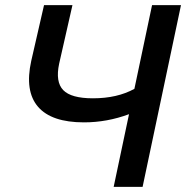

<svg xmlns="http://www.w3.org/2000/svg" viewBox="-20 -730 727 750"><path d="M574 -710H687L537 0H424L484 -284Q398 -252 308 -252Q181 -252 128.5 -313Q76 -374 102 -492L152 -710H263L211 -481Q196 -410 227 -378Q258 -346 343 -346Q438 -346 505 -383Z"/></svg>

Font: Raleway-v4020 SemiBold
Style: Italic
Weight: 600
Italic angle: -12°
Designer: Matt McInerney, Pablo Impallari, Rodrigo Fuenzalida
Foundry: Matt McInerney, Pablo Impallari, Rodrigo Fuenzalida
Version: Version 4.020;PS 004.020;hotconv 1.0.88;makeotf.lib2.5.64775